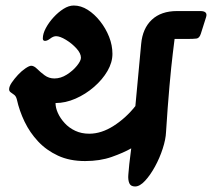

<svg xmlns="http://www.w3.org/2000/svg" viewBox="-20 -652 767 695"><path d="M13 -329Q13 -339 22.5 -353Q32 -367 45 -381Q58 -395 72 -404.5Q86 -414 93 -414Q103 -414 114.5 -402.5Q126 -391 141.5 -379.5Q157 -368 177 -368Q200 -368 222 -382Q244 -396 258.5 -414Q273 -432 273 -443Q273 -459 256.5 -477Q240 -495 218.5 -508Q197 -521 183 -521Q173 -521 162 -512.5Q151 -504 143 -504Q135 -504 135 -513Q135 -530 146 -550.5Q157 -571 174 -589.5Q191 -608 210 -620Q229 -632 247 -632Q273 -632 297.5 -616.5Q322 -601 342.5 -575Q363 -549 375 -518.5Q387 -488 387 -457Q387 -426 369 -395Q351 -364 320.5 -337.5Q290 -311 253.5 -295Q217 -279 181 -279Q181 -262 189.5 -243Q198 -224 214 -206.5Q230 -189 252.5 -178.5Q275 -168 303 -168Q347 -168 391.5 -196.5Q436 -225 470 -268L491 -493Q496 -549 529.5 -580.5Q563 -612 621 -612H705Q733 -612 726 -590L707 -530Q702 -514 691.5 -512.5Q681 -511 657 -511H612Q611 -503 605.5 -458.5Q600 -414 593.5 -341Q587 -268 581 -174Q580 -148 569 -114Q558 -80 541 -49Q524 -18 505 2.5Q486 23 469 23Q453 23 448 11Q443 -1 444.5 -19.5Q446 -38 448 -58L455 -115Q427 -99 384.5 -84Q342 -69 288 -69Q232 -69 190 -88.5Q148 -108 118 -140Q88 -172 69 -211.5Q50 -251 41 -292Q38 -304 31 -309Q24 -314 18.5 -318Q13 -322 13 -329Z"/></svg>

Font: Alkatra Medium
Style: Regular
Weight: 500
Designer: Suman Bhandary
Version: Version 1.100;gftools[0.9.22]